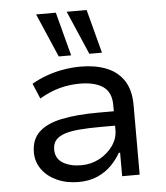

<svg xmlns="http://www.w3.org/2000/svg" viewBox="-54 -806 744 863"><g transform="rotate(-5 318.0 -374.5)"><path d="M266 9Q212 9 169 -10.5Q126 -30 101.5 -64Q77 -98 77 -141Q77 -198 111.5 -231.5Q146 -265 214 -279.5Q282 -294 382 -294H466V-229H388Q332 -229 290.5 -225.5Q249 -222 222.5 -213Q196 -204 182.5 -188Q169 -172 169 -146Q169 -105 202 -85Q235 -65 284 -65Q329 -65 366.5 -85Q404 -105 427.5 -138Q451 -171 451 -209V-322Q451 -380 414 -405.5Q377 -431 309 -431Q264 -431 219.5 -419.5Q175 -408 127 -380L98 -449Q131 -468 167.5 -481Q204 -494 243 -500.5Q282 -507 321 -507Q386 -507 436 -487Q486 -467 514 -424.5Q542 -382 542 -314V0H463V-106H457Q441 -77 415 -50.5Q389 -24 352 -7.5Q315 9 266 9ZM364 -561 279 -758H369L421 -561ZM226 -561 141 -758H230L282 -561Z"/></g></svg>

Font: Nunito Sans 6pt
Style: Regular
Weight: 400
Version: Version 3.101;gftools[0.9.27]